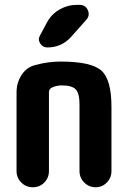

<svg xmlns="http://www.w3.org/2000/svg" viewBox="-20 -790 540 810"><path d="M235.4 -530.3Q365.2 -530.3 407.7 -492.2Q450.2 -454.1 450.2 -339.8V-68.4Q450.2 -40 430.7 -20Q411.1 0 383.3 0Q355.5 0 335.4 -20Q315.4 -40 315.4 -68.4V-349.6Q315.4 -395.5 299.8 -412.6Q284.2 -429.7 240.2 -429.7Q215.8 -429.7 196.3 -418.9Q187.5 -414.1 186.5 -402.3V-68.4Q186.5 -40 167 -20Q147.5 0 118.2 0Q89.8 0 69.8 -20Q49.8 -40 49.8 -68.4V-400.4Q49.8 -441.4 71.3 -474.1Q92.8 -506.8 128.9 -515.6Q182.6 -530.3 235.4 -530.3ZM315.4 -769.5Q340.8 -769.5 350.6 -747.1Q360.4 -724.6 343.8 -706.1L280.3 -634.8Q240.2 -589.8 179.7 -589.8Q160.2 -589.8 149.4 -606.9Q138.7 -624 149.4 -641.6L178.7 -696.3Q197.3 -730.5 231.4 -750Q265.6 -769.5 304.7 -769.5Z"/></svg>

Font: Rounded-X Mgen+ 1mn bold
Style: Bold
Weight: 700
Designer: [Source Han Sans]
Ryoko NISHIZUKA  (kana & ideographs); Paul D. Hunt (Latin, Greek & Cyrillic); Wenlong ZHANG  (bopomofo
Version: Version 1.059.20150602